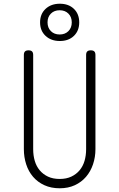

<svg xmlns="http://www.w3.org/2000/svg" viewBox="-20 -1000 640 1030"><path d="M108 -705Q108 -718 114 -724Q120 -730 133 -730Q146 -730 152 -724Q158 -718 158 -705V-200Q158 -166 166.5 -137Q175 -108 193 -86.5Q211 -65 237.5 -52.5Q264 -40 300 -40Q336 -40 362.5 -52.5Q389 -65 407 -86.5Q425 -108 433.5 -137Q442 -166 442 -200V-705Q442 -718 448 -724Q454 -730 467 -730Q480 -730 486 -724Q492 -718 492 -705V-200Q492 -157 479 -118.5Q466 -80 441.5 -51.5Q417 -23 381.5 -6.5Q346 10 300 10Q254 10 218 -6.5Q182 -23 157.5 -51.5Q133 -80 120.5 -118.5Q108 -157 108 -200ZM301 -780Q254 -780 224.5 -807.5Q195 -835 195 -880Q195 -925 224.5 -952.5Q254 -980 301 -980Q348 -980 376.5 -952.5Q405 -925 405 -880Q405 -835 376.5 -807.5Q348 -780 301 -780ZM300 -815Q329 -815 347 -833Q365 -851 365 -880Q365 -909 347 -927Q329 -945 300 -945Q271 -945 253 -927Q235 -909 235 -880Q235 -851 253 -833Q271 -815 300 -815Z"/></svg>

Font: Maple Mono NL Thin
Style: Regular
Weight: 250
Monospace: yes
Designer: subframe7536
Version: Version 7.000